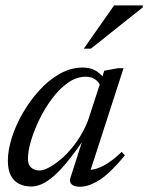

<svg xmlns="http://www.w3.org/2000/svg" viewBox="-20 -702 564 732"><path d="M248.5 -24 302 -190.5H313.5Q274.5 -132.5 243.5 -93.8Q212.5 -55 187 -32.5Q161.5 -10 140.2 -0.5Q119 9 99.5 9Q72.5 9 52.5 -1.2Q32.5 -11.5 21.2 -33Q10 -54.5 10 -89Q10 -129.5 25.2 -177.5Q40.5 -225.5 67.8 -272.5Q95 -319.5 130.8 -358.5Q166.5 -397.5 208.5 -421Q250.5 -444.5 295 -444.5Q324 -444.5 343.8 -433.2Q363.5 -422 379.5 -399.5L362.5 -375Q356.5 -389.5 342.5 -399.5Q328.5 -409.5 307 -409.5Q271.5 -409.5 239 -386.5Q206.5 -363.5 178.8 -326.5Q151 -289.5 130.5 -247.2Q110 -205 98.2 -165.2Q86.5 -125.5 86.5 -97.5Q86.5 -74 99 -63Q111.5 -52 130.5 -52Q146.5 -52 170.8 -65.5Q195 -79 221.8 -103.5Q248.5 -128 273 -162.8Q297.5 -197.5 314.5 -239.5L377.5 -432.5L430 -442H451L320 -37L311 -55.5Q327 -52.5 348.5 -59.2Q370 -66 394.5 -82.2Q419 -98.5 444 -123L456 -109.5Q401 -42.5 360 -16.2Q319 10 285 10Q263 10 253.2 0.8Q243.5 -8.5 248.5 -24ZM299.5 -516.5 415 -681.5H524.5V-674L326.5 -516.5Z"/></svg>

Font: Newsreader 28pt
Style: Italic
Weight: 400
Italic angle: -17°
Version: Version 1.003